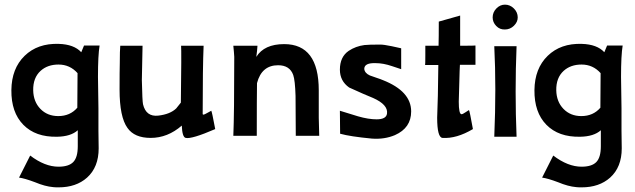

<svg xmlns="http://www.w3.org/2000/svg" viewBox="-20 -585 2734 827"><path d="M342 -389H409Q402 -347 402 -254Q402 -232 403 -186Q404 -140 404 -118V-21Q405 20 405 54Q405 135 355 180Q308 222 232 222Q217 222 209 221Q174 218 131 200Q86 183 62 180L110 85Q173 133 232 133Q276 133 295.5 113Q315 93 315 45V-24Q285 3 226 4Q133 6 80.5 -47.5Q28 -101 29 -197Q30 -290 86 -344.5Q142 -399 233 -396Q299 -394 330 -360ZM314 -270Q281 -307 232 -307Q185 -307 155 -280Q122 -250 123 -196Q124 -147 154 -116Q184 -85 231 -85Q282 -85 313 -121Q313 -214 314 -270Z M907 -29Q805 15 780 9Q765 6 763 -44Q702 9 629 9Q559 9 529 -34Q495 -81 495 -199Q495 -280 496 -315Q496 -368 498 -388H594Q591 -259 591 -240Q593 -149 596 -136Q609 -81 662 -87Q713 -93 739 -118Q744 -124 759 -143Q762 -367 760 -388H857Q853 -296 853 -93Q855 -91 856 -91Q860 -91 874.5 -99.5Q889 -108 890 -108Q893 -104 907 -29Z M1355 0H1254L1253 -172Q1251 -239 1243 -262Q1228 -304 1178 -304Q1107 -304 1087 -227Q1086 -167 1086 0H985Q989 -92 989 -340Q989 -345 987.5 -361.5Q986 -378 985 -388H1089Q1088 -369 1084 -340Q1118 -395 1204 -395Q1353 -395 1353 -196V-78Z M1681 -3Q1636 16 1582 12Q1488 3 1445 -9L1444 -108L1522 -84Q1567 -71 1602 -71Q1644 -71 1647 -96Q1652 -134 1587 -163Q1554 -176 1484 -208Q1444 -236 1444 -285Q1444 -340 1482 -366Q1512 -386 1550 -391Q1568 -393 1618 -393Q1633 -393 1667 -386Q1707 -377 1708 -377V-287Q1695 -292 1669 -300Q1631 -313 1599 -313Q1549 -315 1549 -288Q1551 -270 1573 -260Q1583 -256 1601.5 -250Q1620 -244 1629 -240Q1751 -192 1751 -105Q1751 -34 1681 -3Z M2028 -389V-306H1961Q1960 -296 1958 -216L1956 -146V-148Q1956 -93 1968 -93Q1973 -93 1986 -102Q1999 -111 2000 -111Q2003 -107 2017 -29Q1946 13 1886 9Q1863 7 1863 -78Q1863 -86 1866 -174Q1866 -175 1868 -305H1811Q1812 -306 1812 -347V-388H1869Q1870 -423 1870 -492L1962 -518V-388Q2027 -388 2028 -389Z M2210 -510Q2210 -490 2193.5 -474Q2177 -458 2155 -458Q2133 -457 2117.5 -473Q2102 -489 2102 -510Q2102 -532 2118 -548.5Q2134 -565 2155 -565Q2177 -565 2193.5 -548.5Q2210 -532 2210 -510ZM2205 4H2109Q2118 -208 2109 -386H2205Q2197 -190 2205 4Z M2595 -389H2662Q2655 -347 2655 -254Q2655 -232 2656 -186Q2657 -140 2657 -118V-21Q2658 20 2658 54Q2658 135 2608 180Q2561 222 2485 222Q2470 222 2462 221Q2427 218 2384 200Q2339 183 2315 180L2363 85Q2426 133 2485 133Q2529 133 2548.5 113Q2568 93 2568 45V-24Q2538 3 2479 4Q2386 6 2333.5 -47.5Q2281 -101 2282 -197Q2283 -290 2339 -344.5Q2395 -399 2486 -396Q2552 -394 2583 -360ZM2567 -270Q2534 -307 2485 -307Q2438 -307 2408 -280Q2375 -250 2376 -196Q2377 -147 2407 -116Q2437 -85 2484 -85Q2535 -85 2566 -121Q2566 -214 2567 -270Z"/></svg>

Font: GFS Neohellenic Rg
Style: Bold
Weight: 700
Designer: Designed by Takis Katsoulidis and George D. Matthiopoulos.
Foundry: Designed by Takis Katsoulidis and George D. Matthiopoulos.
Version: Version 1.0